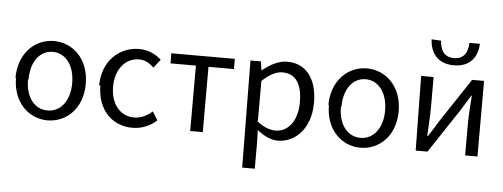

<svg xmlns="http://www.w3.org/2000/svg" viewBox="-62 -997 3781 1442"><g transform="rotate(5 1828.5 -276.0)"><path d="M53 -259C53 -70 177 40 316 40C455 40 579 -69 579 -258C579 -448 454 -558 314 -558C174 -558 49 -447 49 -256ZM148 -256C148 -387 214 -476 312 -476C410 -476 477 -386 477 -254C477 -122 409 -34 310 -34C211 -34 144 -121 144 -252Z M689 -259C689 -70 805 40 956 40C1024 40 1089 14 1139 -32L1098 -96C1062 -63 1015 -38 962 -38C857 -38 785 -125 785 -256C785 -387 860 -476 962 -476C1008 -476 1042 -455 1075 -424L1124 -488C1083 -523 1031 -554 956 -554C810 -554 680 -443 680 -252Z M1200 -467H1391V26H1486V-466H1678V-543H1199Z M1804 266H1899V73L1896 -26C1947 16 2001 41 2052 41C2183 41 2299 -71 2299 -266C2299 -441 2219 -556 2072 -556C2005 -556 1940 -518 1888 -476H1884L1875 -541H1796ZM1891 -96V-395C1946 -446 1995 -473 2043 -473C2151 -473 2193 -387 2193 -261C2193 -119 2123 -33 2028 -33C1990 -33 1939 -48 1887 -92Z M2412 -259C2412 -70 2536 40 2675 40C2814 40 2938 -69 2938 -258C2938 -448 2813 -558 2673 -558C2533 -558 2408 -447 2408 -256ZM2507 -256C2507 -387 2573 -476 2671 -476C2769 -476 2836 -386 2836 -254C2836 -122 2768 -34 2669 -34C2570 -34 2503 -121 2503 -252Z M3091 25H3180L3396 -301C3417 -335 3449 -387 3471 -422H3475C3470 -347 3464 -270 3464 -210V29H3557V-541H3467L3250 -214C3229 -179 3196 -126 3173 -91H3168C3171 -164 3177 -240 3177 -299V-537H3083ZM3137 -818C3142 -727 3189 -638 3320 -638C3451 -638 3498 -726 3502 -816H3423C3420 -749 3395 -692 3317 -692C3238 -692 3213 -748 3209 -814Z"/></g></svg>

Font: GenEiGothic-pro-Regular
Style: Regular
Weight: 400
Designer: Ryoko NISHIZUKA (kana & ideographs); Paul D. Hunt (Latin, Greek & Cyrillic); Wenlong ZHANG (bopomofo); Sandoll Communica
Foundry: Adobe Systems Incorporated; o_tamon
Version: Version 1.000.140830